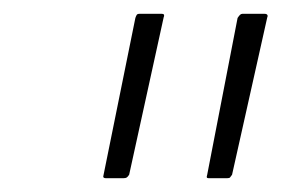

<svg xmlns="http://www.w3.org/2000/svg" viewBox="-20 -728 408 278"><path d="M133 -470Q131 -470 130 -471Q129 -472 130 -475L176 -702Q177 -705 178 -706.5Q179 -708 182 -708H214Q217 -708 217.5 -706.5Q218 -705 217 -703L167 -475Q165 -472 163.5 -471Q162 -470 159 -470ZM282 -470Q280 -470 279.5 -471Q279 -472 280 -475L324 -702Q326 -705 327.5 -706.5Q329 -708 331 -708H363Q366 -708 367 -706.5Q368 -705 367 -703L316 -475Q314 -472 313 -471Q312 -470 309 -470Z"/></svg>

Font: Glory Thin ExtraLight
Style: Italic
Weight: 250
Italic angle: -12°
Version: Version 1.011